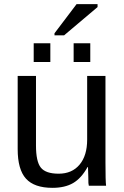

<svg xmlns="http://www.w3.org/2000/svg" viewBox="-20 -893 596 923"><path d="M65 -528H153V-193Q153 -116 176.5 -87Q200 -58 262 -58Q326 -58 362.5 -101.5Q399 -145 399 -222V-528H487V-113Q487 -21 490 0H407L405 -13Q405 -20 404.5 -41.5Q404 -63 403 -90H401Q371 -36 331.5 -13Q292 10 232 10Q145 10 105 -34Q65 -78 65 -176ZM414 -595H334V-685H414ZM222 -595H142V-685H222ZM288 -723H242V-733L348 -873H449V-859Z"/></svg>

Font: Libra Sans
Style: Regular
Weight: 400
Foundry: Context Ltd
Version: Version 1.002